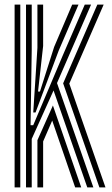

<svg xmlns="http://www.w3.org/2000/svg" viewBox="-20 -820 489 840"><path d="M93.8 0V-800H118.8V-601.3L113.7 -272.3H125.4L255.5 -579.5L350.9 -800H378.5L229.4 -456.6L388.5 0H361.9L214.3 -424.2L118.8 -212.2V0ZM143.7 0V-206.6L211.5 -358.5L335.4 0H308.9L208.4 -292.5L168.7 -201.1V0ZM43.9 0V-800H68.8V0ZM414.9 0 256.2 -455.4 405.9 -800H433.6L283.2 -454.2L441.5 0ZM125.5 -327.9 143.7 -610.6V-800H168.7V-618.9L146.4 -419.4H154.8L216.9 -614.8L295.9 -800H323.5L236.7 -598.3L135.5 -327.9Z"/></svg>

Font: Big Shoulders Inline Display SC Thin
Style: Regular
Weight: 100
Designer: Patric King
Foundry: XO Type Co
Version: Version 2.002